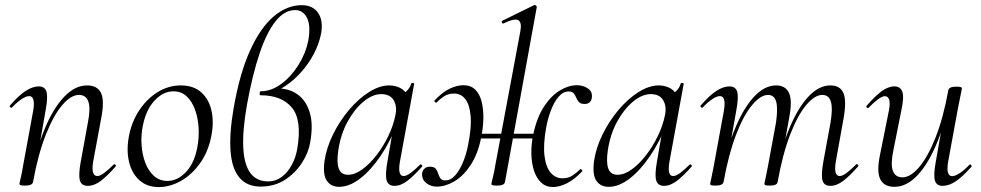

<svg xmlns="http://www.w3.org/2000/svg" viewBox="-20 -746 3987 780"><path d="M336.6 9Q310.8 9 304.5 -13.2Q298.2 -35.4 308 -89L337 -248Q359.8 -360.4 300.4 -360.4Q268.4 -360.4 233 -319.2Q197.6 -278 166.2 -198.9Q134.8 -119.8 114.4 -7.2L102 -8.2Q122.8 -124.8 157.7 -212.9Q192.6 -301 238.1 -350Q283.6 -399 333 -399Q375.8 -399 390.4 -368.2Q405 -337.4 391.4 -267L358.4 -89Q353.4 -58.6 358.3 -44.7Q363.2 -30.8 375.4 -30.8Q386.4 -30.8 403.4 -43.6Q420.4 -56.4 441.2 -77Q444.2 -81 448.6 -77Q453 -73 449.2 -69Q416.6 -32 390 -11.5Q363.4 9 336.6 9ZM82.4 8Q68.2 8 63.6 6.3Q59 4.6 59 1.6Q59 -1.6 64.5 -24.8Q70 -48 74 -74L115 -297Q124.8 -355.6 98.4 -355.6Q86.8 -355.6 68.7 -344Q50.6 -332.4 29.2 -310Q26.2 -306 21.8 -310.5Q17.4 -315 21.2 -318.2Q54.8 -357.2 83.4 -376.1Q112 -395 137.6 -395Q162.4 -395 168.8 -373.3Q175.2 -351.6 165.6 -299.4L114.4 -7.2Q111.8 8 82.4 8Z M625 14Q577.2 14 546.3 -13.8Q515.4 -41.6 504.2 -88.6Q493 -135.6 503.8 -193Q515 -251.6 545.8 -298.1Q576.6 -344.6 620.6 -371.8Q664.6 -399 714.4 -399Q766.4 -399 797.8 -370.7Q829.2 -342.4 839.4 -295.5Q849.6 -248.6 838.4 -193Q826.2 -129.8 792.7 -82.9Q759.2 -36 714.8 -11Q670.4 14 625 14ZM659.8 -11Q701.4 -11 735.7 -47.3Q770 -83.6 781.8 -149Q789 -186 786.9 -225.3Q784.8 -264.6 773 -298.6Q761.2 -332.6 739.2 -353.8Q717.2 -375 684.6 -375Q643 -375 608.2 -337.8Q573.4 -300.6 560.4 -236Q552.4 -197.4 555 -158Q557.6 -118.6 570.1 -85.2Q582.6 -51.8 605.4 -31.4Q628.2 -11 659.8 -11Z M1073.2 -364.8 1107.6 -386.8Q1155 -386.8 1189.3 -362.1Q1223.6 -337.4 1238.4 -288.9Q1253.2 -240.4 1240 -166.6Q1233 -125 1206.2 -83.7Q1179.4 -42.4 1137 -15.2Q1094.6 12 1038.8 12Q984.4 12 953.5 -23.5Q922.6 -59 916.8 -129.8Q911 -200.6 928.8 -304.8Q953.8 -448.4 996.1 -541.3Q1038.4 -634.2 1092.3 -679.6Q1146.2 -725 1206 -725Q1250.4 -725 1272.1 -693.9Q1293.8 -662.8 1284.4 -609.4Q1275.6 -565.8 1254.2 -525.8Q1232.8 -485.8 1203.3 -452.8Q1173.8 -419.8 1139.9 -397.2Q1106 -374.6 1073.2 -364.8ZM1069.8 -9Q1100.2 -9 1124.6 -27.4Q1149 -45.8 1165.3 -76.1Q1181.6 -106.4 1187.6 -141.4Q1207.6 -258.4 1165.9 -308.7Q1124.2 -359 1038.8 -359Q1034 -359 1034.8 -367Q1035.6 -375 1037.8 -375Q1081.4 -375 1121.9 -404.6Q1162.4 -434.2 1192.1 -481.5Q1221.8 -528.8 1232.2 -579.8Q1243.2 -641.8 1227.2 -673.4Q1211.2 -705 1178.8 -705Q1135.6 -705 1099.3 -659.4Q1063 -613.8 1034.2 -527.9Q1005.4 -442 983.4 -321Q964.8 -215.4 968.3 -146.2Q971.8 -77 997.2 -43Q1022.6 -9 1069.8 -9Z M1357.6 13Q1325.2 13 1308.1 -11.1Q1291 -35.2 1298.2 -91Q1306 -145.2 1332.7 -199.5Q1359.4 -253.8 1397.5 -299.1Q1435.6 -344.4 1478.7 -371.7Q1521.8 -399 1561.4 -399Q1579.8 -399 1597.6 -392.3Q1615.4 -385.6 1628.1 -370.3Q1640.8 -355 1642.8 -330.4L1600.4 -357Q1612.6 -359 1629.1 -373.4Q1645.6 -387.8 1650.6 -407Q1652.6 -410 1658.1 -408.8Q1663.6 -407.6 1662.6 -405.6L1604.6 -89Q1594.8 -30.8 1619.6 -30.8Q1631.2 -30.8 1648.4 -43.5Q1665.6 -56.2 1686.4 -77Q1689.4 -80 1693.4 -76Q1697.4 -72 1694.4 -69Q1661.8 -32 1635.1 -11.5Q1608.4 9 1582.4 9Q1557.6 9 1550.9 -12.9Q1544.2 -34.8 1553.8 -89L1578 -229L1595 -246Q1565.4 -170.4 1525.4 -111.6Q1485.4 -52.8 1442 -19.9Q1398.6 13 1357.6 13ZM1393.6 -36Q1421.6 -36 1451.6 -57.8Q1481.6 -79.6 1509.3 -115.2Q1537 -150.8 1557.5 -193.5Q1578 -236.2 1586.2 -277Q1594.2 -314 1579 -339.2Q1563.8 -364.4 1526.6 -363.6Q1492.2 -362.8 1456 -332.6Q1419.8 -302.4 1392 -251.6Q1364.2 -200.8 1354.4 -136Q1346.8 -85.8 1356.4 -60.9Q1366 -36 1393.6 -36Z M1999.6 8Q1985.4 8 1980.8 6.3Q1976.2 4.6 1976.2 1.6Q1976.2 -1.6 1982.1 -24.8Q1988 -48 1992 -74L2094 -619.4Q2100.6 -654.6 2085.7 -663.8Q2070.8 -673 2025 -650.6Q2021 -648.8 2018.9 -654.8Q2016.8 -660.8 2020.8 -661.8L2149.6 -725Q2153.6 -727 2157.6 -723Q2161.6 -719 2160.6 -717L2031.6 -7.2Q2029.4 8 1999.6 8ZM1754.6 12.2Q1729.6 12.2 1711.4 -2.5Q1693.2 -17.2 1694.8 -42Q1696.8 -54 1704.9 -61.4Q1713 -68.8 1726.6 -68.8Q1743.6 -68.8 1750.1 -60.6Q1756.6 -52.4 1760.1 -41Q1763.6 -29.6 1769.2 -21.4Q1774.8 -13.2 1789.2 -13.2Q1811.4 -13.2 1829.7 -34.2Q1848 -55.2 1861.5 -88.3Q1875 -121.4 1881.8 -158Q1896 -228.4 1892 -274.5Q1888 -320.6 1870.3 -343.3Q1852.6 -366 1825 -366Q1800.8 -366 1783.8 -354.6Q1766.8 -343.2 1753.2 -329.4Q1751.2 -327.6 1747.1 -331.4Q1743 -335.2 1745 -337.4Q1777.2 -371.8 1806.9 -385.8Q1836.6 -399.8 1862.4 -399.8Q1892.6 -399.8 1910.7 -381.9Q1928.8 -364 1936.6 -333.2Q1944.4 -302.4 1943.6 -264Q1942.8 -225.6 1934.2 -184.8Q1920.6 -118.2 1891.1 -74.2Q1861.6 -30.2 1825.4 -9Q1789.2 12.2 1754.6 12.2ZM1892 -183.4 1895 -202.6H2188.8L2185.6 -183.4ZM2228.8 13.8Q2199.4 14.6 2179.6 -3.3Q2159.8 -21.2 2149.6 -52Q2139.4 -82.8 2138.6 -121.2Q2137.8 -159.6 2146.4 -200.4Q2161 -268.6 2189.7 -312.6Q2218.4 -356.6 2254.1 -378.2Q2289.8 -399.8 2323.6 -399.8Q2349.6 -399.8 2368.8 -386.3Q2388 -372.8 2384.2 -348.8Q2383.2 -337.6 2375.5 -330.6Q2367.8 -323.6 2355.8 -323.6Q2338.8 -323.6 2331.8 -331.4Q2324.8 -339.2 2320.9 -349Q2317 -358.8 2311 -366.6Q2305 -374.4 2289.8 -374.4Q2267.6 -374.4 2249.3 -353Q2231 -331.6 2218.3 -298.2Q2205.6 -264.8 2198.8 -228Q2186.2 -157.6 2192.2 -111.5Q2198.2 -65.4 2217.9 -43.5Q2237.6 -21.6 2265.2 -21.6Q2289.4 -21.6 2306.7 -33.6Q2324 -45.6 2337 -58.2Q2339 -61 2343.1 -56.7Q2347.2 -52.4 2345.2 -50Q2313.6 -16.8 2284.1 -1.9Q2254.6 13 2228.8 13.8Z M2452.6 13Q2420.2 13 2403.1 -11.1Q2386 -35.2 2393.2 -91Q2401 -145.2 2427.7 -199.5Q2454.4 -253.8 2492.5 -299.1Q2530.6 -344.4 2573.7 -371.7Q2616.8 -399 2656.4 -399Q2674.8 -399 2692.6 -392.3Q2710.4 -385.6 2723.1 -370.3Q2735.8 -355 2737.8 -330.4L2695.4 -357Q2707.6 -359 2724.1 -373.4Q2740.6 -387.8 2745.6 -407Q2747.6 -410 2753.1 -408.8Q2758.6 -407.6 2757.6 -405.6L2699.6 -89Q2689.8 -30.8 2714.6 -30.8Q2726.2 -30.8 2743.4 -43.5Q2760.6 -56.2 2781.4 -77Q2784.4 -80 2788.4 -76Q2792.4 -72 2789.4 -69Q2756.8 -32 2730.1 -11.5Q2703.4 9 2677.4 9Q2652.6 9 2645.9 -12.9Q2639.2 -34.8 2648.8 -89L2673 -229L2690 -246Q2660.4 -170.4 2620.4 -111.6Q2580.4 -52.8 2537 -19.9Q2493.6 13 2452.6 13ZM2488.6 -36Q2516.6 -36 2546.6 -57.8Q2576.6 -79.6 2604.3 -115.2Q2632 -150.8 2652.5 -193.5Q2673 -236.2 2681.2 -277Q2689.2 -314 2674 -339.2Q2658.8 -364.4 2621.6 -363.6Q2587.2 -362.8 2551 -332.6Q2514.8 -302.4 2487 -251.6Q2459.2 -200.8 2449.4 -136Q2441.8 -85.8 2451.4 -60.9Q2461 -36 2488.6 -36Z M3352.8 9Q3327.6 9 3321.4 -13.2Q3315.2 -35.4 3324.8 -89L3354 -248Q3363.6 -304.8 3355.6 -332.6Q3347.6 -360.4 3320.4 -360.4Q3290 -360.4 3255.4 -319.5Q3220.8 -278.6 3190.2 -199.6Q3159.6 -120.6 3139.2 -7.2L3127.6 -8.2Q3147.6 -125.4 3182.4 -213.5Q3217.2 -301.6 3261.2 -350.3Q3305.2 -399 3353.2 -399Q3393 -399 3406.3 -368.2Q3419.6 -337.4 3407.4 -267L3375.4 -89Q3370.4 -58.6 3374.9 -44.7Q3379.4 -30.8 3390.8 -30.8Q3402.6 -30.8 3419.5 -43.6Q3436.4 -56.4 3457.2 -77Q3461.2 -81 3465.2 -77Q3469.2 -73 3465.2 -69Q3432.6 -32 3406 -11.5Q3379.4 9 3352.8 9ZM2887.6 8Q2873.4 8 2869.2 6.3Q2865 4.6 2865 1.6Q2865 -1.6 2870.1 -24Q2875.2 -46.4 2879.2 -69.2L2921 -297Q2930.8 -355.6 2904.4 -355.6Q2892.8 -355.6 2874.7 -344Q2856.6 -332.4 2835.2 -310Q2832.2 -306 2827.8 -310.5Q2823.4 -315 2827.2 -318.2Q2860.8 -357.2 2889.4 -376.1Q2918 -395 2943.6 -395Q2968.4 -395 2974.8 -373.3Q2981.2 -351.6 2971.6 -299.4L2919.6 -7.2Q2916.2 8 2887.6 8ZM3108 8Q3093.8 8 3089.6 6.3Q3085.4 4.6 3085.4 1.6Q3085.4 -1.6 3090.9 -26.4Q3096.4 -51.2 3100.4 -74L3132.6 -248.4Q3140.8 -305.4 3133.2 -332.9Q3125.6 -360.4 3100 -360.4Q3070 -360.4 3035.3 -319Q3000.6 -277.6 2970.2 -198.5Q2939.8 -119.4 2919.6 -7.2L2907.2 -8.2Q2927 -124.8 2961.7 -212.9Q2996.4 -301 3040.5 -350Q3084.6 -399 3133 -399Q3171 -399 3185.3 -368.4Q3199.6 -337.8 3186 -267.4L3139.2 -7.2Q3137 8 3108 8Z M3613.8 13Q3571 13 3555.9 -18.3Q3540.8 -49.6 3555.4 -119L3591.2 -297Q3597 -327.6 3592.1 -341.4Q3587.2 -355.2 3575 -355.2Q3564.2 -355.2 3547.2 -342.8Q3530.2 -330.4 3509.4 -309Q3505.4 -305 3501.4 -309Q3497.4 -313 3501.4 -317Q3534.2 -355 3561 -375Q3587.8 -395 3613.6 -395Q3638 -395 3645.7 -373.2Q3653.4 -351.4 3641.6 -297L3609.8 -138Q3597.4 -80.4 3607 -53Q3616.6 -25.6 3646.4 -25.6Q3678.6 -25.6 3713.9 -66.8Q3749.2 -108 3780.6 -187.1Q3812 -266.2 3832.4 -378.8L3844.8 -377.8Q3825 -261.4 3789.6 -173.2Q3754.2 -85 3709.2 -36Q3664.2 13 3613.8 13ZM3809.2 9Q3784.4 9 3778.1 -12.7Q3771.8 -34.4 3781.2 -86.6L3832.4 -378.8Q3835 -394 3864.4 -394Q3878.8 -394 3883.3 -392.2Q3887.8 -390.4 3887.8 -387.6Q3887.8 -384.4 3882.8 -361.2Q3877.8 -338 3872.8 -312L3831.8 -89Q3822 -30.4 3848.4 -30.4Q3860 -30.4 3878.1 -42Q3896.2 -53.6 3917.6 -76Q3920.6 -80 3925 -75.5Q3929.4 -71 3925.6 -67.8Q3891.2 -28.8 3863.5 -9.9Q3835.8 9 3809.2 9Z"/></svg>

Font: Cormorant Infant Light
Style: Italic
Weight: 300
Italic angle: -10°
Designer: Christian Thalmann (Catharsis Fonts)
Foundry: Catharsis Fonts
Version: Version 4.001